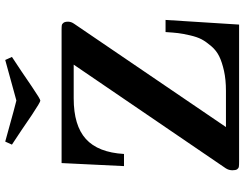

<svg xmlns="http://www.w3.org/2000/svg" viewBox="-121 -823 944 742"><g transform="rotate(-90 351.0 -452.0)"><path d="M64 -25.9Q64 -40 71.8 -51.8L472.2 -639.2H341.8Q236.8 -639.2 184.8 -592Q132.8 -544.9 127 -444.8H80.1L91.8 -686H606Q619.1 -686 624.5 -685.1Q629.9 -684.1 634 -678.5Q638.2 -672.9 638.2 -660.9Q638.2 -648.9 629.9 -637.2L231 -50.8H371.1Q414.1 -50.8 448 -58.3Q481.9 -65.9 504.4 -76.9Q526.9 -87.9 543.9 -107.9Q561 -127.9 570.1 -145Q579.1 -162.1 585.4 -189.5Q591.8 -216.8 594 -235.4Q596.2 -253.9 598.1 -284.2H645L627 0H96.2Q83 0 77.4 -1Q71.8 -2 67.9 -7.3Q64 -12.7 64 -25.9ZM163.1 -877.9 174.8 -903.8Q329.6 -860.8 333 -860.8H334Q335 -860.8 490.2 -903.8L502 -877.9Q446.8 -841.8 387.2 -800.8Q338.4 -767.6 333 -768.1Q327.1 -768.1 277.8 -800.8Q218.3 -841.8 163.1 -877.9Z"/></g></svg>

Font: CMU Serif
Style: Bold
Weight: 700
Version: Version 0.7.0